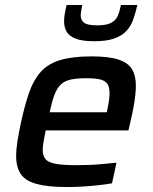

<svg xmlns="http://www.w3.org/2000/svg" viewBox="-20 -745 615 773"><path d="M249 8Q172 8 127 -4.5Q82 -17 63.5 -44.5Q45 -72 45 -117Q45 -144 50.5 -178.5Q56 -213 65 -254Q80 -323 97.5 -373Q115 -423 144 -455.5Q173 -488 222 -503Q271 -518 348 -518Q417 -518 456 -505.5Q495 -493 511 -467Q527 -441 527 -401Q527 -383 524.5 -360Q522 -337 517 -310.5Q512 -284 505 -254L497 -220H164Q159 -195 155.5 -175.5Q152 -156 152 -141Q152 -116 164.5 -103Q177 -90 206.5 -85Q236 -80 289 -80Q312 -80 340 -81Q368 -82 396.5 -85Q425 -88 449 -90L431 -7Q409 -3 378 0.5Q347 4 313.5 6Q280 8 249 8ZM180 -293H410L412 -304Q417 -326 419 -342Q421 -358 421 -371Q421 -396 411.5 -408.5Q402 -421 382 -425.5Q362 -430 329 -430Q289 -430 264 -424.5Q239 -419 224 -404Q209 -389 199 -362.5Q189 -336 180 -293ZM360 -579Q312 -579 285.5 -589Q259 -599 248.5 -617Q238 -635 238 -659Q238 -675 241 -691Q244 -707 248 -725H311Q309 -713 307 -702.5Q305 -692 305 -683Q305 -664 318.5 -653.5Q332 -643 371 -643Q409 -643 427.5 -653Q446 -663 454 -681Q462 -699 467 -725H533Q526 -694 516.5 -667Q507 -640 489 -620.5Q471 -601 440 -590Q409 -579 360 -579Z"/></svg>

Font: Saira Thin Medium
Style: Italic
Weight: 500
Italic angle: -12°
Version: Version 1.101